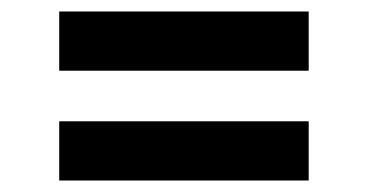

<svg xmlns="http://www.w3.org/2000/svg" viewBox="-20 -520 640 334"><path d="M83 -206V-309H517V-206ZM83 -397V-500H517V-397Z"/></svg>

Font: Red Hat Display
Style: Bold
Weight: 700
Designer: Pentagram, MCKL
Foundry: Pentagram, MCKL
Version: Version 1.023; ttfautohint (v1.8.3)